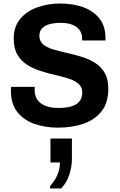

<svg xmlns="http://www.w3.org/2000/svg" viewBox="-20 -716 681 1092"><path d="M309 10Q236 10 175.5 -11.5Q115 -33 78.5 -79Q42 -125 42 -200Q42 -206 42 -211.5Q42 -217 43 -222H178Q177 -217 177 -213Q177 -209 177 -204Q177 -172 192.5 -149Q208 -126 238.5 -114Q269 -102 311 -102Q358 -102 388 -111.5Q418 -121 433 -141Q448 -161 448 -190Q448 -221 426.5 -239.5Q405 -258 370.5 -269Q336 -280 294.5 -289.5Q253 -299 211.5 -312Q170 -325 135 -347Q100 -369 79 -405Q58 -441 58 -497Q58 -564 94.5 -608Q131 -652 191.5 -674Q252 -696 323 -696Q394 -696 452 -675.5Q510 -655 545 -611.5Q580 -568 580 -499V-486H447V-498Q447 -525 432.5 -545Q418 -565 391 -575.5Q364 -586 325 -586Q289 -586 261.5 -578.5Q234 -571 219 -554.5Q204 -538 204 -512Q204 -482 225 -464Q246 -446 281 -435.5Q316 -425 358.5 -415.5Q401 -406 442.5 -393.5Q484 -381 519 -359.5Q554 -338 575 -302.5Q596 -267 596 -212Q596 -132 558 -83.5Q520 -35 455.5 -12.5Q391 10 309 10ZM265 356V342Q293 311 307 277Q321 243 321 208H267V72H389V188Q389 234 374 278.5Q359 323 328 356Z"/></svg>

Font: Chivo SemiBold
Style: Regular
Weight: 600
Designer: Hector Gatti
Foundry: Omnibus-Type
Version: Version 2.002